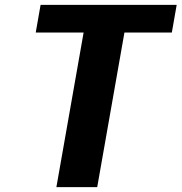

<svg xmlns="http://www.w3.org/2000/svg" viewBox="-20 -770 747 790"><path d="M212 0 324 -636H127L147 -750H707L687 -636H492L380 0Z"/></svg>

Font: B612
Style: Bold Italic
Weight: 700
Italic angle: -10°
Designer: Nicolas Chauveau, Thomas Paillot, Jonathan Favre-Lamarine, Jean-Luc Vinot
Foundry: AIRBUS
Version: Version 1.008